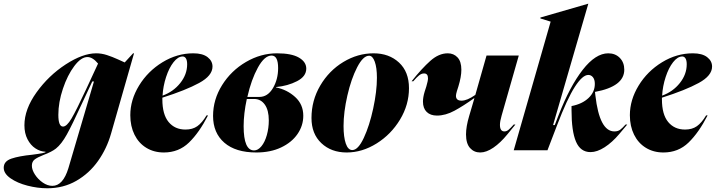

<svg xmlns="http://www.w3.org/2000/svg" viewBox="-122 -806 3840 1030"><path d="M159 191Q216 191 245 96L382 -369H373L351 -322Q342 -304 333.5 -284.5Q325 -265 315 -245Q265 -136 236.5 -84.5Q208 -33 178 -9Q155 9 112 25Q79 38 64 49.5Q49 61 49 83Q49 105 65.5 130.5Q82 156 107.5 173.5Q133 191 159 191ZM51 24Q56 23 83 19.5Q110 16 122 11V8Q94 7 68 -10Q42 -27 25.5 -59Q9 -91 9 -134Q9 -220 74 -310.5Q139 -401 230.5 -460.5Q322 -520 394 -520Q423 -520 452 -510.5Q481 -501 509.5 -488Q538 -475 547 -471L592 -520H597L474 -90Q451 -9 404 57.5Q357 124 287.5 164Q218 204 132 204Q80 204 25.5 190Q-29 176 -65.5 150.5Q-102 125 -102 94Q-102 59 -61 45Q-20 31 51 24ZM216 -127Q236 -127 261.5 -170Q287 -213 340 -327L404 -465Q375 -500 347 -500Q313 -500 276.5 -451.5Q240 -403 215.5 -330Q191 -257 191 -190Q191 -127 216 -127Z M915 -520Q965 -520 991.5 -499.5Q1018 -479 1018 -449Q1018 -400 946.5 -361Q875 -322 749 -282V-273Q749 -192 782.5 -151.5Q816 -111 873 -111Q911 -111 936.5 -129Q962 -147 986 -187H994Q947 -95 892 -41.5Q837 12 757 12Q704 12 663 -13Q622 -38 599.5 -83.5Q577 -129 577 -188Q577 -270 624 -347Q671 -424 749.5 -472Q828 -520 915 -520ZM882 -461Q882 -482 875.5 -492.5Q869 -503 858 -503Q833 -503 809 -472.5Q785 -442 769 -393Q753 -344 750 -293Q808 -314 845 -360.5Q882 -407 882 -461Z M1364 -520Q1442 -520 1481.5 -497Q1521 -474 1521 -438Q1521 -396 1471.5 -370.5Q1422 -345 1359 -339V-337Q1418 -325 1461.5 -285.5Q1505 -246 1505 -185Q1505 -132 1474 -87Q1443 -42 1386 -15Q1329 12 1253 12Q1142 12 1081.5 -40.5Q1021 -93 1021 -184Q1021 -272 1069.5 -349.5Q1118 -427 1197.5 -473.5Q1277 -520 1364 -520ZM1241 1Q1262 1 1280.5 -21.5Q1299 -44 1309.5 -81.5Q1320 -119 1320 -160Q1320 -215 1298.5 -245Q1277 -275 1242 -275H1202Q1185 -196 1185 -129Q1185 1 1241 1ZM1269 -286Q1314 -286 1342 -333Q1370 -380 1370 -441Q1370 -508 1335 -508Q1297 -508 1261.5 -443.5Q1226 -379 1205 -286Z M1738 12Q1655 12 1602 -38Q1549 -88 1549 -173Q1549 -267 1596 -347Q1643 -427 1720 -473.5Q1797 -520 1882 -520Q1965 -520 2018.5 -470.5Q2072 -421 2072 -333Q2072 -244 2024 -164.5Q1976 -85 1898.5 -36.5Q1821 12 1738 12ZM1768 -1Q1799 -1 1829.5 -66Q1860 -131 1880 -223.5Q1900 -316 1900 -389Q1900 -443 1888.5 -475Q1877 -507 1858 -507Q1826 -507 1794 -445Q1762 -383 1741.5 -293.5Q1721 -204 1721 -130Q1721 -71 1733 -36Q1745 -1 1768 -1Z M2280 -520Q2312 -520 2332.5 -498Q2353 -476 2353 -432Q2353 -394 2337 -342L2329 -317Q2324 -300 2324 -292Q2324 -266 2354 -266Q2384 -266 2428 -297L2488 -508H2661L2569 -186Q2560 -155 2560 -136Q2560 -101 2584 -101Q2596 -101 2606.5 -110Q2617 -119 2634 -138H2643Q2637 -131 2600 -85.5Q2563 -40 2525 -14Q2487 12 2454 12Q2421 12 2399.5 -12Q2378 -36 2378 -85Q2378 -127 2395 -184L2423 -279H2421Q2364 -238 2316 -212Q2268 -186 2222 -186Q2187 -186 2167 -205.5Q2147 -225 2147 -261Q2147 -284 2156 -314L2165 -342Q2174 -372 2174 -386Q2174 -412 2153 -412Q2139 -412 2126 -401.5Q2113 -391 2095 -370H2086Q2141 -439 2186.5 -479.5Q2232 -520 2280 -520Z M2832 -690 2777 -707V-712L3033 -786H3034L2845 -135H2854L2875 -189Q2935 -343 3004 -431.5Q3073 -520 3141 -520Q3179 -520 3203 -495.5Q3227 -471 3227 -432Q3227 -342 3070 -313V-311L3072 -294Q3094 -101 3174 -101Q3193 -101 3205 -110Q3217 -119 3234 -138H3243Q3238 -132 3200 -87Q3162 -42 3121.5 -16Q3081 10 3046 10Q2992 10 2968 -46Q2944 -102 2944 -215V-237Q3001 -248 3035 -280Q3069 -312 3069 -356Q3069 -379 3059 -391.5Q3049 -404 3034 -404Q3003 -404 2962 -340.5Q2921 -277 2866 -133L2815 0H2634Z M3595 -520Q3645 -520 3671.5 -499.5Q3698 -479 3698 -449Q3698 -400 3626.5 -361Q3555 -322 3429 -282V-273Q3429 -192 3462.5 -151.5Q3496 -111 3553 -111Q3591 -111 3616.5 -129Q3642 -147 3666 -187H3674Q3627 -95 3572 -41.5Q3517 12 3437 12Q3384 12 3343 -13Q3302 -38 3279.5 -83.5Q3257 -129 3257 -188Q3257 -270 3304 -347Q3351 -424 3429.5 -472Q3508 -520 3595 -520ZM3562 -461Q3562 -482 3555.5 -492.5Q3549 -503 3538 -503Q3513 -503 3489 -472.5Q3465 -442 3449 -393Q3433 -344 3430 -293Q3488 -314 3525 -360.5Q3562 -407 3562 -461Z"/></svg>

Font: Nyght Serif Dark Italic
Style: Regular
Weight: 800
Italic angle: -16°
Designer: Maksym Kobuzan
Version: Version 0.400